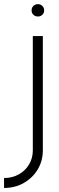

<svg xmlns="http://www.w3.org/2000/svg" viewBox="-60 -678 292 948"><path d="M-40 250V201Q0.5 201 32.8 183Q65 165 83.5 134Q102 103 102 64.5V-500H151.5V64.5Q151.5 116 126.5 158Q101.5 200 58.2 225Q15 250 -40 250ZM127.5 -596.5Q114 -596.5 105 -605Q96 -613.5 96 -627Q96 -640 105 -648.8Q114 -657.5 127.5 -657.5Q140 -657.5 149 -648.8Q158 -640 158 -627Q158 -613.5 149 -605Q140 -596.5 127.5 -596.5Z"/></svg>

Font: Urbanist ExtraLight
Style: Regular
Weight: 200
Designer: Corey Hu
Foundry: Corey Hu
Version: Version 1.330; ttfautohint (v1.8.4.7-5d5b)